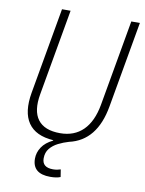

<svg xmlns="http://www.w3.org/2000/svg" viewBox="-97 -760 780 1034"><g transform="rotate(10 293.0 -243.0)"><path d="M250.5 206.5Q152.8 206.5 152.8 124Q152.8 90.3 172.4 60.8Q191.9 31.2 232.4 11.7V9.3Q135.3 2.9 95 -55.7Q54.7 -114.3 73.7 -222.7L156.7 -693.4H203.6L120.6 -222.7Q104 -129.9 140.1 -82Q176.3 -34.2 261.7 -34.2Q338.9 -34.2 387.5 -82Q436 -129.9 452.6 -222.7L535.6 -693.4H582.5L499.5 -222.7Q465.8 -29.8 317.4 3.4Q288.6 11.7 261.2 25.4Q233.9 39.1 216.3 60.5Q198.7 82 198.7 114.3Q198.7 164.1 258.3 164.1Q271 164.1 281.7 161.9Q292.5 159.7 299.8 157.2L306.2 197.8Q285.2 206.5 250.5 206.5Z"/></g></svg>

Font: Cascadia Code NF ExtraLight
Style: Italic
Weight: 200
Italic angle: -10°
Monospace: yes
Designer: Aaron Bell
Foundry: Saja Typeworks
Version: Version 2404.023; ttfautohint (v1.8.4)